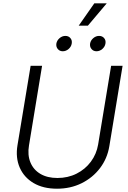

<svg xmlns="http://www.w3.org/2000/svg" viewBox="-20 -1123 770 1154"><path d="M322.8 11.2Q239.3 11.2 181.6 -22.9Q124 -57.1 98.4 -116.2Q72.8 -175.3 85 -249.5L164.1 -727.5H232.9L154.3 -249.5Q144.5 -191.9 162.6 -147.5Q180.7 -103 222.4 -78.1Q264.2 -53.2 325.2 -53.2Q388.2 -53.2 440.2 -79.3Q492.2 -105.5 526.1 -151.1Q560.1 -196.8 569.8 -254.4L647.9 -727.5H716.8L637.2 -244.6Q625 -170.4 581.1 -112.5Q537.1 -54.7 470.5 -21.7Q403.8 11.2 322.8 11.2ZM560.1 -814.9Q541 -814.9 529.8 -828.6Q518.6 -842.3 521.5 -861.3Q524.9 -880.4 540.8 -893.8Q556.6 -907.2 575.7 -907.2Q594.7 -907.2 606 -893.8Q617.2 -880.4 613.8 -861.3Q610.8 -842.3 595 -828.6Q579.1 -814.9 560.1 -814.9ZM357.4 -814.9Q338.4 -814.9 327.1 -828.6Q315.9 -842.3 318.8 -861.3Q322.3 -880.4 338.1 -893.8Q354 -907.2 373 -907.2Q392.1 -907.2 403.3 -893.8Q414.6 -880.4 411.1 -861.3Q408.2 -842.3 392.3 -828.6Q376.5 -814.9 357.4 -814.9ZM453.1 -968.8 546.9 -1103H621.6L508.3 -968.8Z"/></svg>

Font: Inter 16pt Light
Style: Italic
Weight: 300
Italic angle: -9.3988°
Version: Version 4.001;git-66647c0bb